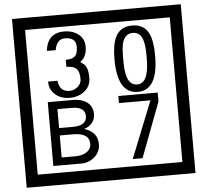

<svg xmlns="http://www.w3.org/2000/svg" viewBox="-65 -1030 1285 1190"><g transform="rotate(-5 577.5 -435.0)"><path d="M1103 90H53V-960H1103ZM1028 15V-885H128V15ZM499 -556Q499 -504 460.5 -473Q422 -442 369 -442Q314 -442 280 -471Q242 -502 242 -554H301Q307 -485 370 -485Q398 -485 421 -504.5Q444 -524 444 -552Q444 -597 426 -616Q408 -635 363 -635V-679Q405 -679 421.5 -696Q438 -713 438 -754Q438 -812 369 -812Q318 -812 306 -744H251Q264 -855 368 -855Q419 -855 454 -829Q493 -800 493 -750Q493 -685 451 -658Q475 -642 483 -630Q499 -605 499 -556ZM917 -656Q917 -442 791 -442Q664 -442 664 -656Q664 -744 685 -789Q714 -855 791 -855Q868 -855 897 -789Q917 -745 917 -656ZM864 -656Q864 -723 855 -752Q840 -809 791 -809Q742 -809 726 -752Q718 -723 718 -656Q718 -587 726 -553Q742 -488 791 -488Q839 -488 855 -554Q864 -587 864 -656ZM522 -141Q522 -93 486.5 -61.5Q451 -30 403 -30H229V-427H388Q439 -427 471 -404Q508 -378 508 -329Q508 -266 440 -242Q522 -216 522 -141ZM457 -321Q457 -379 372 -379H285V-261H371Q457 -261 457 -321ZM469 -147Q469 -215 368 -215H285V-78H371Q408 -78 435 -93Q469 -112 469 -147ZM913 -372 784 -30H723L864 -383H668V-427H913Z"/></g></svg>

Font: Unicode BMP Fallback SIL
Style: Regular
Weight: 400
Foundry: NRSI, SIL International
Version: Version 5.1 Based on Unicode 5.1